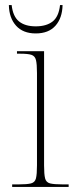

<svg xmlns="http://www.w3.org/2000/svg" viewBox="-20 -738 298 758"><path d="M28 0V-10H53Q87 -10 102.5 -14Q118 -18 122 -34Q126 -50 126 -85V-450Q126 -485 122 -501Q118 -517 104 -521.5Q90 -526 61 -526H47V-536H154V-85Q154 -50 158 -34Q162 -18 177.5 -14Q193 -10 228 -10H251V0ZM121 -606Q71 -606 43.5 -636.5Q16 -667 15 -718H26Q31 -673 55 -653.5Q79 -634 121 -634Q163 -634 187.5 -653Q212 -672 217 -718H227Q226 -667 199 -636.5Q172 -606 121 -606Z"/></svg>

Font: Noto Serif Display SemiCondensed Thin
Style: Regular
Weight: 100
Width: 4
Designer: Monotype Design Team
Foundry: Monotype Imaging Inc.
Version: Version 2.009